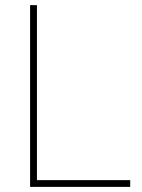

<svg xmlns="http://www.w3.org/2000/svg" viewBox="-20 -731 556 751"><path d="M124.5 -26.4H489.3V0H97.7V-710.9H124.5Z"/></svg>

Font: Roboto-Thin
Style: Regular
Weight: 250
Designer: Google
Version: Version 1.100141; 2013; ttfautohint (v0.94.14-c901) -l 8 -r 